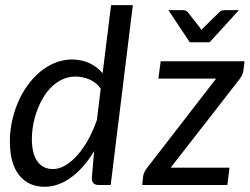

<svg xmlns="http://www.w3.org/2000/svg" viewBox="-20 -714 964 741"><path d="M18.1 0ZM362.3 0Q345.2 0 339.4 -8.5Q333.5 -17.1 334.5 -29.3L343.3 -130.9Q324.7 -99.6 302.7 -74.2Q280.8 -48.8 256.6 -30.8Q232.4 -12.7 206.1 -2.9Q179.7 6.8 152.3 6.8Q89.4 6.8 53.7 -38.1Q18.1 -83 18.1 -168.9Q18.1 -207.5 26.4 -246.1Q34.7 -284.7 49.8 -319.8Q64.9 -355 86.7 -385Q108.4 -415 135 -437Q161.6 -459 192.6 -471.7Q223.6 -484.4 257.8 -484.4Q294.4 -484.4 324.7 -470.5Q355 -456.5 376 -431.2L408.7 -694.3H492.7L407.2 0ZM184.6 -61.5Q208 -61.5 232.2 -75.7Q256.3 -89.8 278.8 -115.2Q301.3 -140.6 320.6 -175.3Q339.8 -210 354 -251L368.7 -372.1Q350.1 -397.5 323.7 -408Q297.4 -418.5 270.5 -418.5Q244.6 -418.5 222.2 -408.2Q199.7 -397.9 181.2 -380.6Q162.6 -363.3 148.2 -339.6Q133.8 -315.9 123.8 -289.3Q113.8 -262.7 108.4 -233.9Q103 -205.1 103 -177.2Q103 -121.1 124.3 -91.3Q145.5 -61.5 184.6 -61.5ZM919.4 -441.4Q918 -432.1 913.8 -423.6Q909.7 -415 904.3 -408.2L638.7 -66.9H865.7L857.4 0H528.8L532.7 -35.6Q533.7 -41.5 537.8 -50.3Q542 -59.1 547.9 -66.4L814 -410.6H591.3L600.1 -477.5H923.8ZM629.9 -674.8H687.5Q692.9 -674.8 697.3 -672.6Q701.7 -670.4 704.1 -668L751 -607.9L757.3 -598.6Q759.8 -601.1 761.7 -603.5Q763.7 -606 766.1 -607.9L827.6 -668Q834.5 -674.8 846.7 -674.8H901.9L789.1 -550.8H712.4Z"/></svg>

Font: Carlito
Style: Italic
Weight: 400
Italic angle: -7°
Designer: Lukasz Dziedzic
Foundry: tyPoland Lukasz Dziedzic
Version: Version 1.104